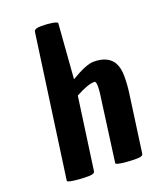

<svg xmlns="http://www.w3.org/2000/svg" viewBox="-145 -855 785 957"><g transform="rotate(-20 247.5 -376.0)"><path d="M375 -512Q449 -512 478 -466Q495 -437 495 -392Q495 -347 489 -304L447 0Q446 6 444 8Q438 16 410.5 16Q383 16 360 14Q302 9 304 0L345 -304Q354 -360 354 -388Q354 -416 345 -416Q309 -416 244 -380L191 0Q190 6 188 8Q182 16 154.5 16Q127 16 104 14Q45 9 47 0L152 -752Q154 -768 189.5 -768Q225 -768 250.5 -763.5Q276 -759 276 -752L254 -463Q336 -512 375 -512Z"/></g></svg>

Font: Chau Philomene One
Style: Italic
Weight: 400
Designer: Vicente Lamonaca
Foundry: TipoType
Version: Version 1.002